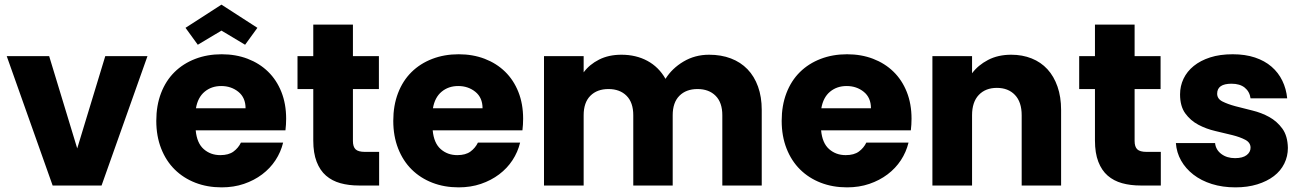

<svg xmlns="http://www.w3.org/2000/svg" viewBox="-20 -800 5617 828"><path d="M192 -558 313 -160 434 -558H616L418 0H207L9 -558Z M934 -429Q892 -429 862.5 -404.5Q833 -380 825 -333H1039Q1039 -379 1008 -404Q977 -429 934 -429ZM1201 -185Q1191 -144 1168 -109Q1145 -74 1110.5 -48Q1076 -22 1032 -7Q988 8 936 8Q874 8 822.5 -12Q771 -32 733.5 -69Q696 -106 675 -159.5Q654 -213 654 -279Q654 -345 674.5 -398.5Q695 -452 732.5 -489Q770 -526 822 -546Q874 -566 936 -566Q997 -566 1048 -546.5Q1099 -527 1136 -491Q1173 -455 1193.5 -403.5Q1214 -352 1214 -288Q1214 -263 1211 -238H824Q829 -183 858.5 -157Q888 -131 930 -131Q966 -131 987 -146.5Q1008 -162 1019 -185ZM1090 -680 1037 -607 935 -668 833 -607 780 -680 935 -780Z M1331 -416H1263V-558H1331V-694H1502V-558H1614V-416H1502V-192Q1502 -167 1513.5 -156Q1525 -145 1554 -145H1615V0H1528Q1484 0 1448 -10Q1412 -20 1386 -42.5Q1360 -65 1345.5 -102.5Q1331 -140 1331 -194Z M1956 -429Q1914 -429 1884.5 -404.5Q1855 -380 1847 -333H2061Q2061 -379 2030 -404Q1999 -429 1956 -429ZM2223 -185Q2213 -144 2190 -109Q2167 -74 2132.5 -48Q2098 -22 2054 -7Q2010 8 1958 8Q1896 8 1844.5 -12Q1793 -32 1755.5 -69Q1718 -106 1697 -159.5Q1676 -213 1676 -279Q1676 -345 1696.5 -398.5Q1717 -452 1754.5 -489Q1792 -526 1844 -546Q1896 -566 1958 -566Q2019 -566 2070 -546.5Q2121 -527 2158 -491Q2195 -455 2215.5 -403.5Q2236 -352 2236 -288Q2236 -263 2233 -238H1846Q1851 -183 1880.5 -157Q1910 -131 1952 -131Q1988 -131 2009 -146.5Q2030 -162 2041 -185Z M3095 -303Q3095 -358 3066 -387Q3037 -416 2988 -416Q2939 -416 2910 -387Q2881 -358 2881 -303V0H2711V-303Q2711 -358 2682 -387Q2653 -416 2604 -416Q2555 -416 2526 -387Q2497 -358 2497 -303V0H2326V-558H2497V-488Q2522 -522 2563.5 -543Q2605 -564 2660 -564Q2723 -564 2772 -537.5Q2821 -511 2850 -460Q2878 -505 2927.5 -534.5Q2977 -564 3038 -564Q3090 -564 3132 -548Q3174 -532 3203.5 -501.5Q3233 -471 3249 -426.5Q3265 -382 3265 -326V0H3095Z M3631 -429Q3589 -429 3559.5 -404.5Q3530 -380 3522 -333H3736Q3736 -379 3705 -404Q3674 -429 3631 -429ZM3898 -185Q3888 -144 3865 -109Q3842 -74 3807.5 -48Q3773 -22 3729 -7Q3685 8 3633 8Q3571 8 3519.5 -12Q3468 -32 3430.5 -69Q3393 -106 3372 -159.5Q3351 -213 3351 -279Q3351 -345 3371.5 -398.5Q3392 -452 3429.5 -489Q3467 -526 3519 -546Q3571 -566 3633 -566Q3694 -566 3745 -546.5Q3796 -527 3833 -491Q3870 -455 3890.5 -403.5Q3911 -352 3911 -288Q3911 -263 3908 -238H3521Q3526 -183 3555.5 -157Q3585 -131 3627 -131Q3663 -131 3684 -146.5Q3705 -162 3716 -185Z M4386 -303Q4386 -360 4357 -390.5Q4328 -421 4279 -421Q4230 -421 4201 -390.5Q4172 -360 4172 -303V0H4001V-558H4172V-484Q4198 -519 4241 -541.5Q4284 -564 4341 -564Q4389 -564 4429 -548Q4469 -532 4497 -501.5Q4525 -471 4540.5 -426.5Q4556 -382 4556 -326V0H4386Z M4702 -416H4634V-558H4702V-694H4873V-558H4985V-416H4873V-192Q4873 -167 4884.5 -156Q4896 -145 4925 -145H4986V0H4899Q4855 0 4819 -10Q4783 -20 4757 -42.5Q4731 -65 4716.5 -102.5Q4702 -140 4702 -194Z M5534 -162Q5534 -126 5518.5 -94.5Q5503 -63 5473.5 -40.5Q5444 -18 5402 -5Q5360 8 5308 8Q5252 8 5206 -6.5Q5160 -21 5126.5 -47Q5093 -73 5073.5 -107.5Q5054 -142 5051 -183H5220Q5223 -154 5247 -136Q5271 -118 5306 -118Q5339 -118 5356 -131Q5373 -144 5373 -163Q5373 -185 5350.5 -197Q5328 -209 5294 -217.5Q5260 -226 5221 -235Q5182 -244 5148 -262Q5114 -280 5091.5 -311Q5069 -342 5069 -393Q5069 -429 5084 -460.5Q5099 -492 5128 -515.5Q5157 -539 5199 -552.5Q5241 -566 5296 -566Q5350 -566 5392 -552Q5434 -538 5463.5 -512.5Q5493 -487 5510 -452Q5527 -417 5531 -376H5373Q5369 -405 5348 -422Q5327 -439 5291 -439Q5229 -439 5229 -396Q5229 -374 5251.5 -362.5Q5274 -351 5307.5 -342Q5341 -333 5380.5 -323.5Q5420 -314 5453.5 -295.5Q5487 -277 5510 -245.5Q5533 -214 5534 -162Z"/></svg>

Font: SVN-Poppins
Style: Bold
Weight: 700
Designer: Ninad Kale (Devanagari), Jonny Pinhorn (Latin)
Foundry: Indian Type Foundry
Version: Version 3.200;PS 1.000;hotconv 16.6.54;makeotf.lib2.5.65590